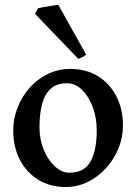

<svg xmlns="http://www.w3.org/2000/svg" viewBox="-20 -751 558 786"><path d="M249.5 14.6Q184.6 14.6 136 -15.6Q87.4 -45.9 60.8 -98.1Q34.2 -150.4 34.2 -216.8Q34.2 -265.1 51.8 -310.3Q69.3 -355.5 101.1 -391.4Q132.8 -427.2 175.5 -448Q218.3 -468.8 268.6 -468.8Q333.5 -468.8 381.8 -438.5Q430.2 -408.2 456.8 -356Q483.4 -303.7 483.4 -236.8Q483.4 -188 464.8 -143.1Q446.3 -98.1 413.8 -62.5Q381.3 -26.9 339.1 -6.1Q296.9 14.6 249.5 14.6ZM263.2 -43.9Q325.2 -43.9 350.6 -89.8Q376 -135.7 376 -217.3Q376 -269 359.6 -312.7Q343.3 -356.4 315.7 -383.3Q288.1 -410.2 254.4 -410.2Q210.9 -410.2 186.3 -386.5Q161.6 -362.8 151.6 -322.3Q141.6 -281.7 141.6 -231Q141.6 -179.7 159.4 -137.2Q177.2 -94.7 205.3 -69.3Q233.4 -43.9 263.2 -43.9ZM300.3 -510.3 123.5 -694.3 135.3 -716.8Q141.6 -718.8 158.7 -721.9Q175.8 -725.1 193.4 -727.8Q210.9 -730.5 218.8 -731L332.5 -527.8Q326.2 -522 317.4 -517.3Q308.6 -512.7 300.3 -510.3Z"/></svg>

Font: David Libre Medium
Style: Regular
Weight: 500
Designer: Ismar David, J. Victor Gaultney, Annie Olsen and Meir Sadan
Foundry: Monotype Imaging Inc. & SIL International
Version: Version 1.100; ttfautohint (v1.8.4.7-5d5b)